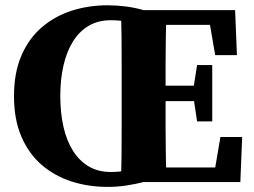

<svg xmlns="http://www.w3.org/2000/svg" viewBox="-20 -696 970 734"><path d="M210.5 -328.6Q210.5 -264.3 222.7 -211Q234.8 -157.7 259.3 -119.1Q283.7 -80.5 319.7 -59.5Q355.7 -38.5 403.9 -38.5Q437.7 -38.5 467.8 -45Q497.9 -51.4 528.4 -67.4V0Q499 7.7 463.8 13.1Q428.7 18.5 391.2 18.5Q318 18.5 253.2 -2.3Q188.5 -23.2 138.9 -66.1Q89.4 -109 61.5 -174.3Q33.5 -239.7 33.5 -328.6Q33.5 -417.3 61.5 -482.6Q89.4 -548 138.9 -590.9Q188.5 -633.8 253.2 -654.8Q318 -675.8 391.2 -675.8Q426.2 -675.8 461.6 -671.2Q496.9 -666.7 528.4 -657.3V-589.9Q497.9 -605.9 467.8 -612.3Q437.7 -618.7 404.2 -618.7Q355.7 -618.7 319.7 -597.8Q283.7 -576.8 259.4 -538.2Q235.1 -499.6 222.8 -446.3Q210.5 -393 210.5 -328.6ZM442.1 0Q444.1 -51 444.6 -102Q445.1 -153 445.1 -205.5Q445.1 -258 445.1 -310V-347Q445.1 -399 445.1 -450.6Q445.1 -502.3 444.6 -554.3Q444.1 -606.3 442.1 -657.3H616Q615 -607.3 614 -555.6Q613 -504 613 -452Q613 -400 613 -347V-314.2Q613 -260.8 613 -208Q613 -155.3 614 -103.6Q615 -52 616 0ZM733.4 -231.8 718.4 -332.9V-351.5L733.4 -447.3H791.4V-231.8ZM531.3 -309.5V-368.5H749V-309.5ZM802.6 -485.2 782.8 -600.9H531.3V-657.3H878.8L885.8 -485.2ZM822.6 -172.3H905.8L898.8 0H531.3V-55.7H802.8Z"/></svg>

Font: Source Serif 4 Variable
Style: Regular
Weight: 400
Designer: Frank Grießhammer
Foundry: Adobe
Version: Version 4.005;hotconv 1.1.0;makeotfexe 2.6.0